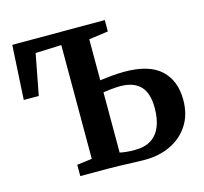

<svg xmlns="http://www.w3.org/2000/svg" viewBox="-107 -863 1052 988"><g transform="rotate(-15 419.0 -369.0)"><path d="M548.1 5.1Q521 5.1 488 3.7Q455 2.4 419.6 1.2Q384.1 0 348.1 0H203.3V-60.4L283.4 -70.5V-676.7L145.3 -671.4L103.7 -453.7H23.8L40 -743H532.9V-682.5L430.2 -668V-449.8Q455.9 -453.4 491.6 -456.8Q527.4 -460.2 561 -460.2Q692.8 -460.2 754.8 -402.3Q816.9 -344.4 816.9 -242.5Q816.9 -164.6 781.2 -109Q745.5 -53.5 684.5 -24.2Q623.5 5.1 548.1 5.1ZM509.4 -57.1Q562.7 -57.1 596.8 -78.8Q630.9 -100.5 647.5 -141.4Q664.1 -182.4 664.1 -239.6Q664.1 -319.2 628.2 -356.5Q592.3 -393.8 520.8 -393.8Q500 -393.8 474 -391.3Q448.1 -388.7 430.2 -385.8V-64.6Q444.5 -61.3 464.5 -59.2Q484.5 -57.1 509.4 -57.1Z"/></g></svg>

Font: Merriweather Light
Style: Regular
Weight: 300
Designer: Eben Sorkin
Foundry: Eben Sorkin
Version: Version 2.100